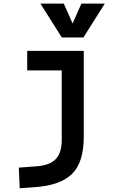

<svg xmlns="http://www.w3.org/2000/svg" viewBox="-20 -796 626 1051"><path d="M87.9 234.4 83 121.6 180.7 114.3Q252.9 108.9 285.4 74.5Q317.9 40 317.9 -30.3V-410.6H128.9V-517.6H438.5V-45.9Q438.5 92.3 374.8 155.5Q311 218.8 170.9 228.5ZM318.4 -590.8 201.2 -776.4H329.1L377.4 -667.5L425.8 -776.4H553.7L436.5 -590.8Z"/></svg>

Font: Cascadia Mono NF SemiBold
Style: Regular
Weight: 600
Monospace: yes
Designer: Aaron Bell
Foundry: Saja Typeworks
Version: Version 2404.023; ttfautohint (v1.8.4)